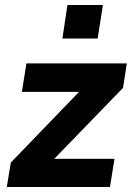

<svg xmlns="http://www.w3.org/2000/svg" viewBox="-20 -743 524 763"><path d="M7 0 23 -97 328 -413 332 -378H67L85 -491H484L469 -394L158 -73L154 -112H435L417 0ZM228 -590 248 -723H389L368 -590Z"/></svg>

Font: Nunito Sans 12pt ExtraBold
Style: Italic
Weight: 800
Italic angle: -9°
Designer: Vernon Adams
Foundry: Vernon Adams
Version: Version 3.101;gftools[0.9.27]